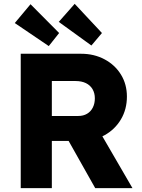

<svg xmlns="http://www.w3.org/2000/svg" viewBox="-20 -980 742 1000"><path d="M88 0V-700H403Q470 -700 524.5 -671Q579 -642 610 -591.5Q641 -541 641 -477Q641 -411 610 -358.5Q579 -306 525 -276Q471 -246 403 -246H250V0ZM476 0 298 -316 472 -341 670 0ZM250 -376H388Q414 -376 433.5 -387.5Q453 -399 463.5 -420Q474 -441 474 -468Q474 -495 462 -515.5Q450 -536 427.5 -547Q405 -558 373 -558H250ZM456 -743 286 -866 369 -960 511 -808ZM139 -958 288 -808 234 -740 57 -860Z"/></svg>

Font: Mach
Style: Bold
Weight: 700
Version: Version 1.002